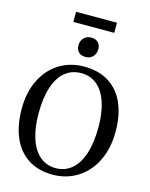

<svg xmlns="http://www.w3.org/2000/svg" viewBox="-156 -1193 1016 1300"><g transform="rotate(15 352.5 -543.0)"><path d="M25.5 -366.5Q25.5 -482.5 68.8 -569.8Q112 -657 188.2 -704.2Q264.5 -751.5 361.5 -751.5Q465.5 -751.5 536.8 -705.8Q608 -660 644 -576.8Q680 -493.5 680 -380.5Q680 -263.5 636.5 -174.8Q593 -86 516 -37.5Q439 11 341.5 11Q238.5 11 167.5 -36.5Q96.5 -84 61 -169.2Q25.5 -254.5 25.5 -366.5ZM144 -366.5Q144 -265.5 168.2 -191.2Q192.5 -117 239 -77Q285.5 -37 351 -37Q414.5 -37 461.5 -75.8Q508.5 -114.5 534.2 -191.5Q560 -268.5 560 -380Q560 -480 536 -552.8Q512 -625.5 465.5 -664.5Q419 -703.5 353.5 -703.5Q289.5 -703.5 242.5 -666Q195.5 -628.5 169.8 -553Q144 -477.5 144 -366.5ZM349.5 -816.5Q319.5 -816.5 302.5 -834.2Q285.5 -852 285.5 -880Q285.5 -911 304.5 -932.2Q323.5 -953.5 357.5 -953.5H358.5Q388.5 -953.5 405.5 -935.8Q422.5 -918 422.5 -890Q422.5 -859 403.5 -837.8Q384.5 -816.5 350.5 -816.5ZM211 -1095.5H498V-1024.5H211Z"/></g></svg>

Font: Merriweather 12pt
Style: Regular
Weight: 400
Designer: Eben Sorkin
Foundry: Eben Sorkin
Version: Version 2.100